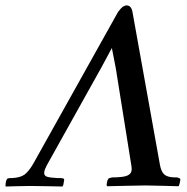

<svg xmlns="http://www.w3.org/2000/svg" viewBox="-25 -680 683 700"><path d="M96.2 -83 405.8 -637.2Q406.2 -637.7 407.5 -639.2Q408.7 -640.6 409.2 -641.1Q422.9 -660.2 437 -660.2Q453.6 -660.2 458 -636.2L558.1 -79.1Q562.5 -54.2 574 -43.9Q585.4 -33.7 611.8 -33.2H620.1Q621.6 -33.2 623.3 -32.5Q625 -31.7 627 -31Q628.9 -30.3 629.9 -29.8Q633.8 -27.8 631.8 -21Q630.4 -10.3 627 -2L625 -1Q623 -1 575.4 -2.4Q527.8 -3.9 504.9 -3.9Q483.9 -3.9 426 -2.4Q368.2 -1 365.2 -1V-2Q363.8 -3.4 363.8 -7.8L366.2 -21Q370.6 -29.3 371.1 -29.8Q373 -30.3 377.4 -31.5Q381.8 -32.7 383.8 -33.2Q401.4 -33.2 409.2 -34.2Q434.6 -35.6 445.3 -43.2Q456.1 -50.8 455.1 -65.9Q455.1 -67.4 454.6 -70.3Q454.1 -73.2 454.1 -75.2L397 -432.1L382.8 -504.9L345.2 -435.1L145 -76.2Q141.6 -67.4 139.2 -64Q135.3 -52.2 136.2 -48.8Q136.2 -39.1 146.7 -35.6Q157.2 -32.2 184.1 -30.8H195.8Q201.2 -30.8 207 -28.8Q210.4 -25.4 208 -19L206.1 -6.8Q204.1 -1 202.1 0Q199.2 0 153.6 -1Q107.9 -2 85 -2Q64 -2 31.5 -1Q-1 0 -3.9 0L-4.9 -1Q-4.9 -22 2 -28.8Q7.8 -30.8 12.2 -30.8H19Q48.3 -32.2 63.7 -43Q79.1 -53.7 96.2 -83Z"/></svg>

Font: Common Serif Medium
Style: Italic
Weight: 500
Italic angle: -12°
Designer: Philipp H. Poll, Khaled Hosny
Foundry: Stefan Peev, Context Ltd.
Version: Version 1.026